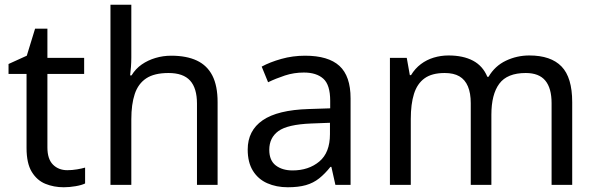

<svg xmlns="http://www.w3.org/2000/svg" viewBox="-20 -780 2515 810"><path d="M264 -62Q284 -62 305 -65.5Q326 -69 339 -73V-6Q325 1 299 5.5Q273 10 249 10Q207 10 171.5 -4.5Q136 -19 114 -55Q92 -91 92 -156V-468H16V-510L93 -545L128 -659H180V-536H335V-468H180V-158Q180 -109 203.5 -85.5Q227 -62 264 -62Z M534 -537Q534 -518 532.5 -498Q531 -478 529 -462H535Q552 -490 578 -508Q604 -526 636 -535.5Q668 -545 702 -545Q767 -545 810.5 -524.5Q854 -504 876 -461Q898 -418 898 -349V0H811V-343Q811 -408 782 -440Q753 -472 691 -472Q631 -472 597 -449.5Q563 -427 548.5 -383.5Q534 -340 534 -277V0H446V-760H534Z M1267 -545Q1365 -545 1412 -502Q1459 -459 1459 -365V0H1395L1378 -76H1374Q1351 -47 1326.5 -27.5Q1302 -8 1270.5 1Q1239 10 1194 10Q1146 10 1107.5 -7Q1069 -24 1047 -59.5Q1025 -95 1025 -149Q1025 -229 1088 -272.5Q1151 -316 1282 -320L1373 -323V-355Q1373 -422 1344 -448Q1315 -474 1262 -474Q1220 -474 1182 -461.5Q1144 -449 1111 -433L1084 -499Q1119 -518 1167 -531.5Q1215 -545 1267 -545ZM1293 -259Q1193 -255 1154.5 -227Q1116 -199 1116 -148Q1116 -103 1143.5 -82Q1171 -61 1214 -61Q1282 -61 1327 -98.5Q1372 -136 1372 -214V-262Z M2213 -546Q2304 -546 2349 -499.5Q2394 -453 2394 -349V0H2307V-345Q2307 -408 2280.5 -440Q2254 -472 2198 -472Q2120 -472 2086.5 -427Q2053 -382 2053 -296V0H1966V-345Q1966 -387 1954 -415.5Q1942 -444 1918 -458Q1894 -472 1856 -472Q1802 -472 1771 -449.5Q1740 -427 1726.5 -384Q1713 -341 1713 -278V0H1625V-536H1696L1709 -463H1714Q1731 -491 1755.5 -509.5Q1780 -528 1810 -537Q1840 -546 1872 -546Q1934 -546 1975.5 -524Q2017 -502 2036 -456H2041Q2068 -502 2114.5 -524Q2161 -546 2213 -546Z"/></svg>

Font: Noto Sans Tamil
Style: Regular
Weight: 400
Designer: Jelle Bosma - Monotype Design Team
Foundry: Monotype Imaging Inc.
Version: Version 2.003